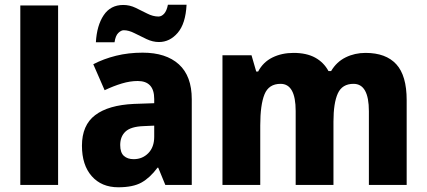

<svg xmlns="http://www.w3.org/2000/svg" viewBox="-20 -783 1806 813"><path d="M226 0H66V-760H226Z M584 -560Q683 -560 737.5 -510.5Q792 -461 792 -363V0H680L650 -73H647Q615 -30 579 -10Q543 10 481 10Q410 10 368.5 -37Q327 -84 327 -166Q327 -253 383 -295.5Q439 -338 547 -343L633 -346V-364Q633 -440 563 -440Q531 -440 496 -429.5Q461 -419 423 -401L375 -511Q419 -534 471.5 -547Q524 -560 584 -560ZM588 -249Q534 -247 511.5 -226Q489 -205 489 -169Q489 -137 504.5 -123Q520 -109 546 -109Q583 -109 608 -134.5Q633 -160 633 -204V-251ZM386 -604Q390 -675 419 -718.5Q448 -762 502 -762Q529 -762 554 -750Q579 -738 603.5 -725.5Q628 -713 651 -713Q664 -713 675 -725Q686 -737 691 -763H770Q766 -683 732.5 -644Q699 -605 653 -605Q627 -605 600.5 -617.5Q574 -630 549.5 -642.5Q525 -655 504 -655Q493 -655 481 -643.5Q469 -632 465 -604Z M1528 -559Q1614 -559 1658 -511Q1702 -463 1702 -359V0H1542V-312Q1542 -428 1477 -428Q1429 -428 1410.5 -387.5Q1392 -347 1392 -268V0H1232V-313Q1232 -428 1168 -428Q1118 -428 1100 -383.5Q1082 -339 1082 -252V0H922V-549H1045L1065 -480H1073Q1094 -520 1133.5 -539.5Q1173 -559 1223 -559Q1278 -559 1314.5 -539Q1351 -519 1371 -482H1382Q1405 -521 1443.5 -540Q1482 -559 1528 -559Z"/></svg>

Font: Noto Sans Kannada SemiCondensed ExtraBold
Style: Regular
Weight: 800
Width: 4
Designer: Jelle Bosma - Monotype Design Team
Foundry: Monotype Imaging Inc.
Version: Version 2.005; ttfautohint (v1.8.4.7-5d5b)